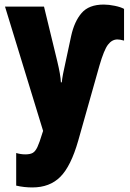

<svg xmlns="http://www.w3.org/2000/svg" viewBox="-20 -582 569 842"><path d="M524 -543V-404Q506 -409 495 -409Q471 -409 453.5 -386Q436 -363 416 -294L323 35Q291 147 244.5 193.5Q198 240 122 240Q85 240 51 232V89Q71 95 91 95Q112 95 123.5 88.5Q135 82 144 63Q153 44 166 1L169 -8L2 -553H173L231 -314Q246 -252 247 -221H251Q253 -247 268 -312L292 -424Q306 -488 338 -525Q370 -562 435 -562Q457 -562 483.5 -556.5Q510 -551 524 -543Z"/></svg>

Font: Noto Sans UI CondBlack
Style: Regular
Weight: 900
Width: 3
Designer: Monotype Design Team
Foundry: Monotype Imaging Inc.
Version: Version 1.001